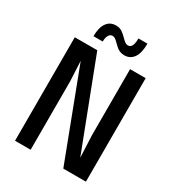

<svg xmlns="http://www.w3.org/2000/svg" viewBox="-227 -1124 1156 1260"><g transform="rotate(30 351.0 -493.5)"><path d="M619.6 -784.2V0H448.2L193.4 -669.9L200.7 -517.6V0H82.5V-784.2H252.9L508.8 -117.2L501.5 -283.2V-784.2ZM339.4 -887.2Q324.7 -902.3 314.7 -909.4Q304.7 -916.5 292.5 -916.5Q275.9 -916.5 265.4 -898.4Q254.9 -880.4 255.4 -851.6H185.1Q185.1 -916.5 209.7 -951.7Q234.4 -986.8 278.8 -986.8Q305.7 -986.8 323.7 -975.3Q341.8 -963.9 362.3 -942.9Q377.4 -927.2 387.9 -919.7Q398.4 -912.1 411.6 -912.1Q448.2 -912.1 448.2 -986.3H516.6Q516.6 -915.5 491.7 -879.6Q466.8 -843.8 421.9 -843.8Q403.3 -843.8 388.7 -849.9Q374 -856 363.8 -864.5Q353.5 -873 339.4 -887.2Z"/></g></svg>

Font: Decalotype Medium
Style: Regular
Weight: 500
Designer: Alfredo Marco Pradil
Foundry: Alfredo Marco Pradil
Version: Version 1.0